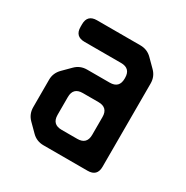

<svg xmlns="http://www.w3.org/2000/svg" viewBox="-121 -589 680 701"><g transform="rotate(30 219.0 -238.5)"><path d="M103 -12Q123 8 152 8H338Q378 8 378 -32V-383Q378 -412 358 -432L325 -465Q305 -485 276 -485H93Q53 -485 53 -445V-434Q53 -394 93 -394H247Q287 -394 287 -354V-351Q287 -311 247 -311H152Q123 -311 103 -291L71 -259Q50 -238 50 -210V-94Q50 -65 70 -45ZM141 -114V-189Q141 -229 181 -229H247Q287 -229 287 -189V-114Q287 -74 247 -74H181Q141 -74 141 -114Z"/></g></svg>

Font: WD-XL Lubrifont TC
Style: Regular
Weight: 400
Designer: [WD-XL Lubrifont] Copyright 2020-2022 (c) NightFurySL2001, Skr-ZERO; [ZCOOL QingKe HuangYou] Copyright 2018-2022 (c) The
Version: Version 2.001;hotconv 1.1.1;makeotfexe 2.6.0